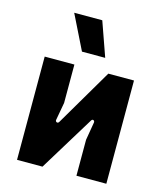

<svg xmlns="http://www.w3.org/2000/svg" viewBox="-112 -834 783 918"><g transform="rotate(15 279.5 -375.0)"><path d="M59 0H185L352 -273C358 -284 370 -277 368 -267L353 -178V0H501V-511H374L207 -227C201 -217 189 -223 190 -232L206 -321V-511H59ZM340 -580 280 -750H141L225 -580Z"/></g></svg>

Font: Finlandica
Style: Bold
Weight: 700
Designer: Niklas Ekholm, Juho Hiilivirta, Jaakko Suomalainen
Foundry: Helsinki Type Studio
Version: Version 2.000;Glyphs 3.2 (3202)